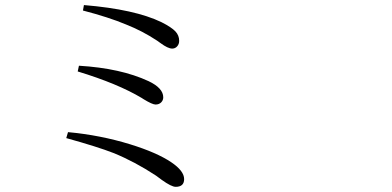

<svg xmlns="http://www.w3.org/2000/svg" viewBox="-20 -722 1540 754"><path d="M669.9 11.7Q653.3 11.7 615.2 -15.6Q600.6 -26.4 592.8 -32.2Q509.8 -86.9 425.8 -121.1Q363.3 -145.5 240.2 -179.7L247.1 -203.1Q374 -191.4 491.2 -155.3Q595.7 -123 652.3 -85Q703.1 -50.8 703.1 -18.6Q703.1 11.7 669.9 11.7ZM590.8 -311.5Q578.1 -311.5 543 -333Q539.1 -335.9 537.1 -336.9Q442.4 -393.6 285.2 -441.4L290 -463.9Q454.1 -454.1 563.5 -403.3Q621.1 -376 621.1 -339.8Q621.1 -328.1 612.8 -319.8Q604.5 -311.5 590.8 -311.5ZM656.2 -531.2Q639.6 -531.2 610.4 -552.7Q601.6 -559.6 596.7 -562.5Q539.1 -600.6 474.6 -626Q407.2 -654.3 305.7 -680.7L309.6 -702.1Q509.8 -685.5 614.3 -634.8Q653.3 -615.2 668.9 -598.6Q683.6 -583 683.6 -561.5Q683.6 -548.8 675.8 -540Q668 -531.2 656.2 -531.2Z"/></svg>

Font: Bpmf GenYo Min R
Style: R
Weight: 400
Foundry: But Ko
Version: Version 1.320